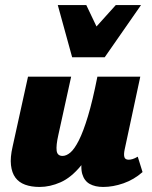

<svg xmlns="http://www.w3.org/2000/svg" viewBox="-20 -731 604 761"><path d="M137 10Q104 10 79.5 1Q55 -8 41 -27Q27 -46 23.5 -76.5Q20 -107 30 -150L91 -427H262L211 -195Q202 -155 204.5 -134Q207 -113 228 -113Q243 -113 259 -126.5Q275 -140 292.5 -174.5Q310 -209 328.5 -270Q347 -331 366 -427H434Q408 -293 374 -207.5Q340 -122 301 -74.5Q262 -27 220 -8.5Q178 10 137 10ZM389 10Q357 10 335.5 -2Q314 -14 306 -41.5Q298 -69 308 -117L371 -427H536L474 -138Q470 -119 473 -108.5Q476 -98 490 -98Q497 -98 505.5 -100.5Q514 -103 526 -110L545 -49Q511 -19 469.5 -4.5Q428 10 389 10ZM266 -504 321 -580 439 -711H539L395 -504ZM266 -504 209 -711H322L384 -581L395 -504Z"/></svg>

Font: Ysabeau Infant Black
Style: Italic
Weight: 900
Italic angle: -12°
Designer: Christian Thalmann (Catharsis Fonts)
Version: Version 2.001;gftools[0.9.30]; featfreeze: ss01,ss02,lnum